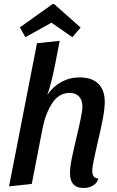

<svg xmlns="http://www.w3.org/2000/svg" viewBox="-20 -915 580 955"><path d="M215 -443Q244 -485 285.5 -507.5Q327 -530 376 -530Q437 -530 469 -498.5Q501 -467 501 -409Q501 -375 492 -327Q483 -279 465 -203Q455 -160 447 -121.5Q439 -83 439 -65Q439 -48 445.5 -38.5Q452 -29 469 -27Q463 -4 442.5 8Q422 20 395 20Q328 20 328 -55Q328 -82 337 -126.5Q346 -171 362 -238Q373 -283 381.5 -325Q390 -367 390 -385Q390 -417 373 -435Q356 -453 327 -453Q273 -453 239.5 -401.5Q206 -350 192 -278L138 0L25 12L164 -700L277 -712L255 -599Q247 -556 236 -512.5Q225 -469 215 -443ZM106 -730 79 -779 242 -895H249L381 -778L340 -730L236 -802Z"/></svg>

Font: Sansita
Style: Italic
Weight: 400
Italic angle: -11°
Designer: Pablo Cosgaya
Foundry: Omnibus-Type
Version: Version 1.006